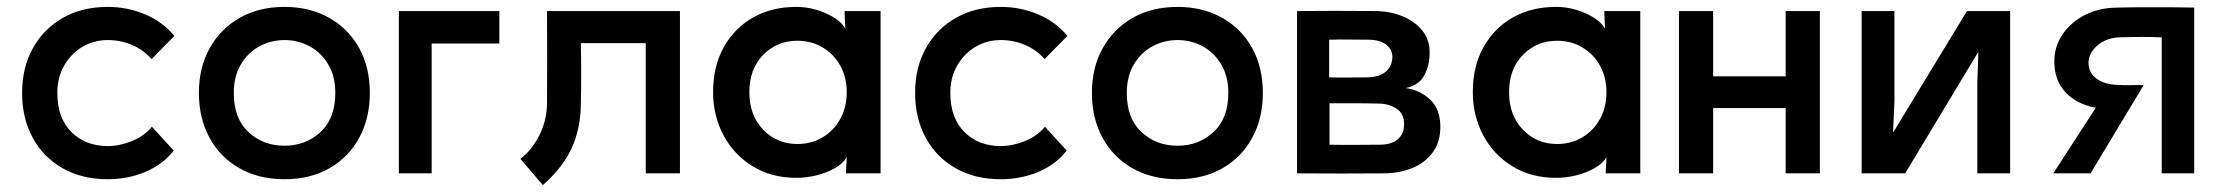

<svg xmlns="http://www.w3.org/2000/svg" viewBox="-20 -502 6439 556"><path d="M420 -135 483 -66Q451 -25 400.5 -4Q350 17 292 17Q217 17 161 -15Q105 -47 74.5 -103.5Q44 -160 44 -233Q44 -307 75.5 -363Q107 -419 162.5 -450.5Q218 -482 292 -482Q349 -482 400 -460.5Q451 -439 485 -398L419 -331Q395 -358 362 -372Q329 -386 292 -386Q252 -386 219 -366.5Q186 -347 166 -312.5Q146 -278 146 -233Q146 -160 187 -119.5Q228 -79 292 -79Q326 -79 362 -93.5Q398 -108 420 -135Z M804 17Q729 17 673 -15Q617 -47 586.5 -103.5Q556 -160 556 -233Q556 -307 587.5 -363Q619 -419 674.5 -450.5Q730 -482 804 -482Q877 -482 933 -450.5Q989 -419 1020 -363Q1051 -307 1051 -233Q1051 -160 1020.5 -103.5Q990 -47 934.5 -15Q879 17 804 17ZM804 -386Q765 -386 731.5 -368Q698 -350 677.5 -315.5Q657 -281 657 -233Q657 -159 699.5 -119.5Q742 -80 804 -80Q865 -80 908 -119.5Q951 -159 951 -233Q951 -281 930.5 -315.5Q910 -350 876.5 -368Q843 -386 804 -386Z M1230 0H1135V-470H1426V-376H1230Z M1662 -377Q1664 -286 1662 -200Q1661 -127 1634.5 -71Q1608 -15 1552 34L1487 -42Q1520 -67 1541.5 -109.5Q1563 -152 1564 -200Q1565 -335 1564 -470H1949V0H1850V-377Z M2286 -482Q2330 -482 2371.5 -463.5Q2413 -445 2428 -419L2426 -459V-470H2530V0H2430V-7L2432 -47Q2422 -29 2398.5 -15.5Q2375 -2 2345.5 5.5Q2316 13 2286 13Q2214 13 2159.5 -20.5Q2105 -54 2075 -110.5Q2045 -167 2045 -235Q2045 -310 2076 -365.5Q2107 -421 2161 -451.5Q2215 -482 2286 -482ZM2289 -85Q2330 -85 2362.5 -104.5Q2395 -124 2413.5 -158Q2432 -192 2432 -235Q2432 -278 2413.5 -311.5Q2395 -345 2362.5 -364.5Q2330 -384 2289 -384Q2230 -384 2190 -343Q2150 -302 2150 -235Q2150 -168 2190 -126.5Q2230 -85 2289 -85Z M3006 -135 3069 -66Q3037 -25 2986.5 -4Q2936 17 2878 17Q2803 17 2747 -15Q2691 -47 2660.5 -103.5Q2630 -160 2630 -233Q2630 -307 2661.5 -363Q2693 -419 2748.5 -450.5Q2804 -482 2878 -482Q2935 -482 2986 -460.5Q3037 -439 3071 -398L3005 -331Q2981 -358 2948 -372Q2915 -386 2878 -386Q2838 -386 2805 -366.5Q2772 -347 2752 -312.5Q2732 -278 2732 -233Q2732 -160 2773 -119.5Q2814 -79 2878 -79Q2912 -79 2948 -93.5Q2984 -108 3006 -135Z M3390 17Q3315 17 3259 -15Q3203 -47 3172.5 -103.5Q3142 -160 3142 -233Q3142 -307 3173.5 -363Q3205 -419 3260.5 -450.5Q3316 -482 3390 -482Q3463 -482 3519 -450.5Q3575 -419 3606 -363Q3637 -307 3637 -233Q3637 -160 3606.5 -103.5Q3576 -47 3520.5 -15Q3465 17 3390 17ZM3390 -386Q3351 -386 3317.5 -368Q3284 -350 3263.5 -315.5Q3243 -281 3243 -233Q3243 -159 3285.5 -119.5Q3328 -80 3390 -80Q3451 -80 3494 -119.5Q3537 -159 3537 -233Q3537 -281 3516.5 -315.5Q3496 -350 3462.5 -368Q3429 -386 3390 -386Z M3736 0V-470Q3848 -471 3961 -470Q4004 -470 4040 -455.5Q4076 -441 4098 -414.5Q4120 -388 4120 -350Q4120 -312 4104 -283Q4088 -254 4050 -247Q4091 -242 4121 -214Q4151 -186 4151 -135Q4151 -90 4128.5 -60Q4106 -30 4070 -15.5Q4034 -1 3992 0Q3864 1 3736 0ZM3829 -278Q3859 -277 3885.5 -277.5Q3912 -278 3942 -278Q3975 -279 3993.5 -295Q4012 -311 4012 -338Q4012 -358 3995 -372Q3978 -386 3946 -387Q3915 -387 3887.5 -387.5Q3860 -388 3829 -387ZM3830 -83Q3867 -82 3905 -82.5Q3943 -83 3980 -83Q4011 -84 4028.5 -99.5Q4046 -115 4046 -143Q4046 -174 4023 -188Q4000 -202 3973 -202Q3937 -203 3901.5 -203Q3866 -203 3830 -203Z M4486 -482Q4530 -482 4571.5 -463.5Q4613 -445 4628 -419L4626 -459V-470H4730V0H4630V-7L4632 -47Q4622 -29 4598.5 -15.5Q4575 -2 4545.5 5.5Q4516 13 4486 13Q4414 13 4359.5 -20.5Q4305 -54 4275 -110.5Q4245 -167 4245 -235Q4245 -310 4276 -365.5Q4307 -421 4361 -451.5Q4415 -482 4486 -482ZM4489 -85Q4530 -85 4562.5 -104.5Q4595 -124 4613.5 -158Q4632 -192 4632 -235Q4632 -278 4613.5 -311.5Q4595 -345 4562.5 -364.5Q4530 -384 4489 -384Q4430 -384 4390 -343Q4350 -302 4350 -235Q4350 -168 4390 -126.5Q4430 -85 4489 -85Z M5250 -470V0H5151V-189H4941V0H4842V-470H4941V-281H5151V-470Z M5801 -470V0H5706V-263L5709 -352L5497 0H5371V-470H5466V-210L5462 -118L5676 -470Z M6240 0V-394Q6185 -396 6120 -394Q6080 -393 6054 -370.5Q6028 -348 6028 -320Q6028 -291 6051.5 -274Q6075 -257 6115 -256Q6130 -255 6151 -255.5Q6172 -256 6188 -256L6034 0H5926L6049 -190Q5994 -200 5961.5 -234.5Q5929 -269 5929 -324Q5929 -368 5953.5 -403.5Q5978 -439 6019.5 -459.5Q6061 -480 6113 -480Q6152 -481 6184.5 -481Q6217 -481 6252.5 -481Q6288 -481 6334 -480V0Z"/></svg>

Font: Kreadon Light
Style: Bold
Weight: 600
Designer: Reiya WATANABE
Foundry: StudioGnu
Version: Version 1.003; ttfautohint (v1.8.4.7-5d5b);gftools[0.9.32]